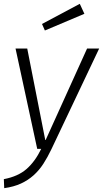

<svg xmlns="http://www.w3.org/2000/svg" viewBox="-35 -776 537 1001"><path d="M107 -523 201 -46H203L419 -523H482L233 2Q213 44 191 78Q169 112 140 138Q111 164 74 181Q37 198 -13 205L-15 158Q59 144 103.5 105Q148 66 180 0H159L46 -523ZM184 -651 381 -756 405 -704 199 -617Z"/></svg>

Font: Glekhifnjqigglhiwekvrgaqftz
Style: Regular
Weight: 300
Italic angle: -8°
Designer: Carrois Corporate & Edenspiekermann
Foundry: Carrois Corporate GbR & Edenspiekermann AG
Version: Version 2.001